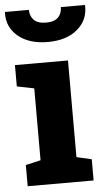

<svg xmlns="http://www.w3.org/2000/svg" viewBox="-62 -797 457 833"><g transform="rotate(-5 166.5 -381.0)"><path d="M24.4 0V-92.3L89.8 -107.4V-420.4L15.1 -435.5V-528.3H246.1V-107.4L311.5 -92.3V0ZM166.5 -615.7Q85 -615.7 37.1 -655.8Q-10.7 -695.8 -8.3 -758.8L-7.3 -761.7H96.2Q96.2 -734.9 113 -717.5Q129.9 -700.2 166.5 -700.2Q202.1 -700.2 218.8 -717.3Q235.4 -734.4 235.4 -761.7H339.8L340.8 -758.8Q342.8 -695.8 295.2 -655.8Q247.6 -615.7 166.5 -615.7Z"/></g></svg>

Font: Roboto Slab ExtraBold
Style: Regular
Weight: 800
Designer: Google
Version: Version 2.001; ttfautohint (v1.8.3)